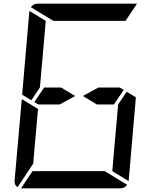

<svg xmlns="http://www.w3.org/2000/svg" viewBox="-20 -1020 856 1040"><path d="M387 -500 303 -454H208H188L166 -467L219 -546H311ZM628 -546 650 -533 597 -454H505L429 -500L513 -546ZM666 -523 716 -493 677 -41Q677 -41 677 -39L588 -93L589 -95V-103L590 -113L599 -218L620 -454ZM167 -218 160 -134 75 -6Q57 -18 59 -41L98 -483L186 -430ZM269 -907 147 -981Q161 -1000 184 -1000H720Q720 -1000 722 -1000L660 -907H657H626H490H398ZM547 -93 669 -19Q655 0 632 0H96Q96 0 94 0L156 -93H159H190H326H418ZM139 -959Q139 -959 139 -961L228 -907L227 -905V-895L226 -887L217 -782L199 -578L196 -546L150 -477L100 -507Z"/></svg>

Font: DSEG14 Modern
Style: Italic
Weight: 400
Italic angle: -5°
Designer: Keshikan(Twitter:@keshinomi_88pro)
Version: Version 0.46